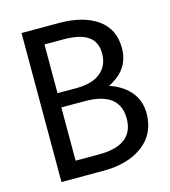

<svg xmlns="http://www.w3.org/2000/svg" viewBox="-104 -775 762 860"><g transform="rotate(-15 276.5 -345.5)"><path d="M75 0V-691H249Q360 -691 426 -645Q492 -599 492 -510Q492 -409 392 -361Q453 -341 488 -299.5Q523 -258 523 -199Q523 -105 453.5 -52.5Q384 0 270 0ZM269 -323H161V-76H269Q431 -76 431 -199.5Q431 -323 269 -323ZM161 -389H248Q323 -389 361.5 -421.5Q400 -454 400 -509Q400 -564 362.5 -589.5Q325 -615 248 -615H161Z"/></g></svg>

Font: Average Sans
Style: Regular
Weight: 400
Designer: Eduardo Rodriguez Tunni
Foundry: Eduardo Rodriguez Tunni
Version: Version 1.002